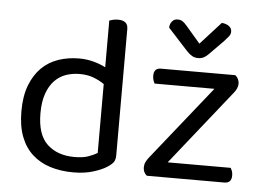

<svg xmlns="http://www.w3.org/2000/svg" viewBox="-50 -745 1116 822"><g transform="rotate(5 508.0 -333.5)"><path d="M470 -76Q470 -56 461.5 -45Q453 -34 435 -23Q415 -10 378 1.5Q341 13 293 13Q239 13 194 -1Q149 -15 116.5 -44.5Q84 -74 66.5 -119.5Q49 -165 49 -229Q49 -294 67 -340.5Q85 -387 115.5 -417Q146 -447 187.5 -461Q229 -475 276 -475Q308 -475 338 -467Q368 -459 390 -447V-648Q395 -650 405.5 -652.5Q416 -655 427 -655Q470 -655 470 -619ZM390 -375Q370 -389 344 -399Q318 -409 284 -409Q253 -409 225.5 -399.5Q198 -390 177 -368.5Q156 -347 143.5 -312Q131 -277 131 -227Q131 -135 175 -94Q219 -53 292 -53Q327 -53 349.5 -60.5Q372 -68 390 -79ZM608 0Q592 -13 592 -35Q592 -47 597 -57.5Q602 -68 610 -78L864 -396H607Q604 -401 601 -409.5Q598 -418 598 -429Q598 -462 628 -462H948Q965 -448 965 -426Q965 -406 946 -384L692 -65H963Q966 -60 969 -52Q972 -44 972 -33Q972 0 941 0ZM783 -583 871 -680Q891 -678 902.5 -669Q914 -660 914 -646Q914 -635 907 -626Q900 -617 889 -605L826 -541Q816 -531 806 -526Q796 -521 782 -521Q768 -521 756.5 -527.5Q745 -534 733 -547L648 -640Q648 -655 657 -666.5Q666 -678 681 -678Q694 -678 702.5 -672.5Q711 -667 722 -654Z"/></g></svg>

Font: Baloo 2
Style: Regular
Weight: 400
Designer: Sarang Kulkarni and Ek Type
Foundry: Ek Type
Version: Version 1.640;hotconv 1.0.111;makeotfexe 2.5.65597; ttfautoh